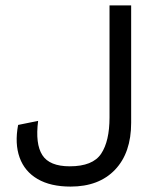

<svg xmlns="http://www.w3.org/2000/svg" viewBox="-20 -680 606 710"><path d="M465 -660V-226Q465 -115 405.5 -52.5Q346 10 241 10Q167 10 119 -18Q71 -46 52.5 -97.5Q34 -149 47 -218L121 -233Q110 -148 136.5 -106.5Q163 -65 238 -65Q323 -65 354 -111.5Q385 -158 385 -246V-660Z"/></svg>

Font: Work Sans
Style: Regular
Weight: 400
Designer: Wei Huang
Foundry: Wei Huang
Version: Version 2.006; ttfautohint (v1.8.1.43-b0c9)